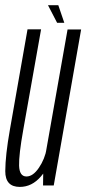

<svg xmlns="http://www.w3.org/2000/svg" viewBox="-24 -711 331 736"><path d="M141 0H182L287 -598H235L142 -71.5ZM133.5 -598.5H81.5L14 -214.5Q-3.5 -115.5 -3.8 -55Q-4 5.5 52 5.5Q98.5 5.5 133 -34.8Q167.5 -75 176.5 -124.5L155 -142Q148 -101.5 125.2 -68Q102.5 -34.5 77.5 -34.5Q50.5 -34.5 49.2 -76Q48 -117.5 65 -212.5ZM195 -623.5H222.5L199.5 -691H160Z"/></svg>

Font: Anybody ExtraCondensed Light
Style: Italic
Weight: 300
Width: 2
Italic angle: -10°
Version: Version 1.113;gftools[0.9.25]